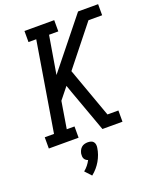

<svg xmlns="http://www.w3.org/2000/svg" viewBox="-175 -837 969 1188"><g transform="rotate(-20 309.5 -243.0)"><path d="M27 0V-74H88L185 -662H134V-735H330V-661H269L227 -411L487 -735H619V-662H529L322 -402L440 -74H512V0H380L280 -276L262 -327L201 -251L172 -74H223V0ZM222 249 184 208Q199 196 211 181Q223 166 231 150Q224 148 217.5 143Q211 138 207.5 131Q204 124 203.5 115.5Q203 107 204 99Q206 88 211 77.5Q216 67 224.5 59.5Q233 52 244 49Q255 46 266 46Q277 46 287 49Q297 52 303 59.5Q309 67 310.5 77.5Q312 88 310 99Q307 120 299.5 141Q292 162 281 181Q270 200 255 217.5Q240 235 222 249Z"/></g></svg>

Font: Iosevka Etoile Oblique
Style: Regular
Weight: 400
Italic angle: -9°
Designer: Belleve Invis
Foundry: Belleve Invis
Version: Version 15.5.2; ttfautohint (v1.8.4)